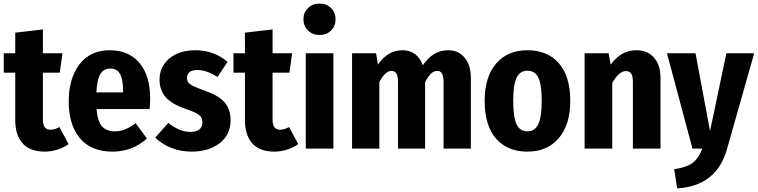

<svg xmlns="http://www.w3.org/2000/svg" viewBox="-20 -828 4223 1070"><path d="M362 -25Q335 -5 299.5 6Q264 17 229 17Q147 17 106 -29Q65 -75 65 -158V-423H1V-531H65V-646L219 -664V-531H328L313 -423H219V-160Q219 -105 261 -105Q284 -105 311 -120Z M814 -220H518Q524 -150 549 -123Q574 -96 620 -96Q650 -96 677 -107Q704 -118 736 -141L799 -56Q717 17 608 17Q488 17 425.5 -57.5Q363 -132 363 -263Q363 -391 423 -469.5Q483 -548 592 -548Q697 -548 757 -477.5Q817 -407 817 -276Q817 -268 814 -220ZM666 -320Q666 -383 649.5 -414.5Q633 -446 594 -446Q559 -446 540 -416.5Q521 -387 517 -313H666Z M1248 -483 1192 -399Q1132 -438 1079 -438Q1051 -438 1036.5 -426.5Q1022 -415 1022 -395Q1022 -380 1029 -369.5Q1036 -359 1057 -348.5Q1078 -338 1120 -323Q1194 -298 1229.5 -260Q1265 -222 1265 -157Q1265 -77 1204 -30Q1143 17 1048 17Q987 17 934.5 -4Q882 -25 845 -61L918 -143Q980 -93 1042 -93Q1073 -93 1090.5 -106.5Q1108 -120 1108 -144Q1108 -163 1100.5 -175Q1093 -187 1072.5 -198Q1052 -209 1009 -223Q936 -249 902.5 -287.5Q869 -326 869 -385Q869 -431 893 -468Q917 -505 962 -526.5Q1007 -548 1068 -548Q1121 -548 1167 -531Q1213 -514 1248 -483Z M1642 -25Q1615 -5 1579.5 6Q1544 17 1509 17Q1427 17 1386 -29Q1345 -75 1345 -158V-423H1281V-531H1345V-646L1499 -664V-531H1608L1593 -423H1499V-160Q1499 -105 1541 -105Q1564 -105 1591 -120Z M1850 -721Q1850 -683 1825 -658Q1800 -633 1761 -633Q1722 -633 1696.5 -658Q1671 -683 1671 -721Q1671 -758 1696.5 -783Q1722 -808 1761 -808Q1800 -808 1825 -783Q1850 -758 1850 -721ZM1838 0H1684V-531H1838Z M2604 -393V0H2452V-373Q2452 -433 2417 -433Q2397 -433 2381 -417Q2365 -401 2349 -370V0H2198V-373Q2198 -433 2162 -433Q2126 -433 2094 -370V0H1942V-531H2076L2086 -468Q2114 -508 2147.5 -528Q2181 -548 2224 -548Q2264 -548 2293 -526.5Q2322 -505 2336 -464Q2365 -506 2399.5 -527Q2434 -548 2478 -548Q2535 -548 2569.5 -506.5Q2604 -465 2604 -393Z M3158 -265Q3158 -133 3094 -58Q3030 17 2919 17Q2807 17 2744 -56Q2681 -129 2681 -266Q2681 -399 2744.5 -473.5Q2808 -548 2919 -548Q3031 -548 3094.5 -475.5Q3158 -403 3158 -265ZM2840 -266Q2840 -174 2859 -135Q2878 -96 2919 -96Q2960 -96 2979.5 -135.5Q2999 -175 2999 -265Q2999 -357 2980 -395.5Q2961 -434 2919 -434Q2878 -434 2859 -395Q2840 -356 2840 -266Z M3661 -393V0H3507V-372Q3507 -405 3497 -418.5Q3487 -432 3468 -432Q3430 -432 3392 -366V0H3238V-531H3372L3383 -468Q3413 -508 3447.5 -528Q3482 -548 3527 -548Q3589 -548 3625 -506.5Q3661 -465 3661 -393Z M4032 1Q3975 208 3754 222L3737 115Q3806 105 3840 79.5Q3874 54 3894 0H3839L3697 -531H3856L3937 -98L4028 -531H4183Z"/></svg>

Font: Fira Sans Condensed
Style: Bold
Weight: 700
Width: 3
Designer: bBox Type GmbH & Carrois Corporate GbR & Edenspiekermann AG
Foundry: bBox Type GmbH & Carrois Corporate GbR & Edenspiekermann AG
Version: Version 4.301